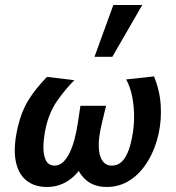

<svg xmlns="http://www.w3.org/2000/svg" viewBox="-20 -731 701 764"><path d="M167 13Q115 13 82.5 -15Q50 -43 41.5 -96.5Q33 -150 51 -226Q65 -287 93 -332.5Q121 -378 167 -425L276 -412Q240 -376 208 -330.5Q176 -285 162 -222Q155 -191 153 -156Q151 -121 161 -96.5Q171 -72 198 -72Q216 -72 231 -86Q246 -100 257.5 -124Q269 -148 277 -179Q285 -210 290 -243L300 -310H402L385 -239Q372 -185 373 -148Q374 -111 387.5 -91.5Q401 -72 424 -72Q446 -72 461 -84.5Q476 -97 487 -121.5Q498 -146 505 -182Q513 -220 513.5 -262Q514 -304 506.5 -344Q499 -384 482 -415L593 -427Q616 -370 619.5 -312.5Q623 -255 612 -203Q598 -138 568 -89Q538 -40 496.5 -13.5Q455 13 405 13Q347 13 313.5 -23Q280 -59 276 -111L324 -101Q296 -43 256 -15Q216 13 167 13ZM356 -505 431 -711H546L427 -505Z"/></svg>

Font: Ysabeau Infant
Style: Bold Italic
Weight: 700
Italic angle: -12°
Designer: Christian Thalmann (Catharsis Fonts)
Version: Version 2.001;gftools[0.9.30]; featfreeze: ss01,ss02,lnum